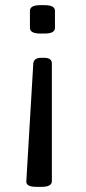

<svg xmlns="http://www.w3.org/2000/svg" viewBox="-20 -545 334 744"><path d="M181 -299V157Q181 179 141 179H121Q80 179 82 157L109 -299Q111 -321 140 -321H151Q181 -321 181 -299ZM193 -503V-437Q193 -415 153 -415H136Q96 -415 96 -437V-503Q96 -525 136 -525H153Q193 -525 193 -503Z"/></svg>

Font: mmAsap
Style: Regular
Weight: 400
Designer: Pablo Cosgaya
Foundry: Omnibus-Type
Version: Version 1.001